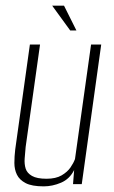

<svg xmlns="http://www.w3.org/2000/svg" viewBox="-20 -653 405 681"><path d="M135 8Q93 8 71 -3.5Q49 -15 40 -33.5Q31 -52 31 -75Q31 -98 34 -123L86 -495H122L71 -132Q69 -111 67.5 -91Q66 -71 71 -55Q76 -39 93.5 -29Q111 -19 145 -19Q178 -19 198.5 -31Q219 -43 230 -59Q241 -75 246 -89L303 -495H339L270 0H239L243 -50Q227 -18 196.5 -5Q166 8 135 8ZM229 -545 165 -633H207L251 -545Z"/></svg>

Font: Alumni Sans ExtraLight
Style: Italic
Weight: 250
Italic angle: -8°
Version: Version 1.016